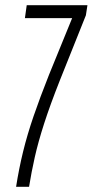

<svg xmlns="http://www.w3.org/2000/svg" viewBox="-20 -720 357 740"><path d="M42 0Q53 -70 69 -135.5Q85 -201 109.5 -272.5Q134 -344 169 -432L258 -650H76L83 -700H317L311 -661L211 -411Q173 -315 150 -243.5Q127 -172 114 -114Q101 -56 92 0Z"/></svg>

Font: Georama ExtraCondensed Light
Style: Italic
Weight: 300
Width: 2
Italic angle: -9°
Designer: Jean-Baptiste Levee
Foundry: Production Type
Version: Version 1.000